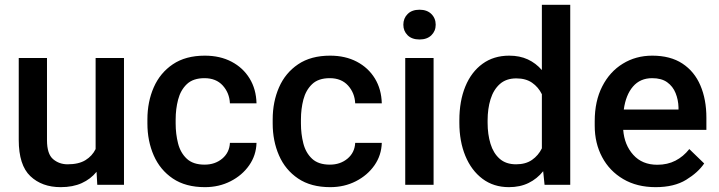

<svg xmlns="http://www.w3.org/2000/svg" viewBox="-20 -770 2994 800"><path d="M385.3 0 382.3 -54.2Q357.9 -23.9 320.8 -7.1Q283.7 9.8 232.9 9.8Q154.8 9.8 106.4 -36.1Q58.1 -82 58.1 -187V-528.3H175.8V-186Q175.8 -128.4 201.2 -106.9Q226.6 -85.4 261.7 -85.4Q308.1 -85.4 336.2 -102.8Q364.3 -120.1 378.4 -148.9V-528.3H496.6V0Z M832.5 -84Q876 -84 906 -109.1Q936 -134.3 938 -174.8H1048.8Q1047.4 -123 1018.3 -81.3Q989.3 -39.6 940.9 -14.9Q892.6 9.8 834 9.8Q753.4 9.8 700.2 -26.1Q647 -62 620.6 -122.3Q594.2 -182.6 594.2 -255.4V-272.5Q594.2 -345.7 620.6 -406Q647 -466.3 700.2 -502.2Q753.4 -538.1 833.5 -538.1Q897 -538.1 944.8 -512.9Q992.7 -487.8 1020 -443.1Q1047.4 -398.4 1048.8 -339.4H938Q936 -382.8 908.2 -413.6Q880.4 -444.3 832 -444.3Q784.7 -444.3 758.5 -419.4Q732.4 -394.5 722.2 -355.2Q711.9 -315.9 711.9 -272.5V-255.4Q711.9 -211.9 721.9 -172.6Q731.9 -133.3 758.3 -108.6Q784.7 -84 832.5 -84Z M1354.5 -84Q1397.9 -84 1428 -109.1Q1458 -134.3 1460 -174.8H1570.8Q1569.3 -123 1540.3 -81.3Q1511.2 -39.6 1462.9 -14.9Q1414.6 9.8 1356 9.8Q1275.4 9.8 1222.2 -26.1Q1168.9 -62 1142.6 -122.3Q1116.2 -182.6 1116.2 -255.4V-272.5Q1116.2 -345.7 1142.6 -406Q1168.9 -466.3 1222.2 -502.2Q1275.4 -538.1 1355.5 -538.1Q1418.9 -538.1 1466.8 -512.9Q1514.6 -487.8 1542 -443.1Q1569.3 -398.4 1570.8 -339.4H1460Q1458 -382.8 1430.2 -413.6Q1402.3 -444.3 1354 -444.3Q1306.6 -444.3 1280.5 -419.4Q1254.4 -394.5 1244.1 -355.2Q1233.9 -315.9 1233.9 -272.5V-255.4Q1233.9 -211.9 1243.9 -172.6Q1253.9 -133.3 1280.3 -108.6Q1306.6 -84 1354.5 -84Z M1660.6 -667Q1660.6 -693.8 1678.5 -711.7Q1696.3 -729.5 1728 -729.5Q1759.3 -729.5 1777.3 -711.7Q1795.4 -693.8 1795.4 -667Q1795.4 -640.6 1777.3 -623Q1759.3 -605.5 1728 -605.5Q1696.3 -605.5 1678.5 -623Q1660.6 -640.6 1660.6 -667ZM1786.6 -528.3V0H1668.5V-528.3Z M1894 -258.3V-268.6Q1894 -349.1 1918.9 -409.7Q1943.8 -470.2 1990.5 -504.2Q2037.1 -538.1 2101.6 -538.1Q2145.5 -538.1 2179.2 -522.5Q2212.9 -506.8 2237.8 -478V-750H2356V0H2249L2243.2 -56.6Q2217.8 -24.9 2182.4 -7.6Q2147 9.8 2100.6 9.8Q2036.6 9.8 1990.2 -25.1Q1943.8 -60.1 1918.9 -120.6Q1894 -181.2 1894 -258.3ZM2011.7 -268.6V-258.3Q2011.7 -210.4 2023.7 -171.1Q2035.6 -131.8 2061.8 -108.6Q2087.9 -85.4 2130.4 -85.4Q2170.4 -85.4 2196.8 -103.8Q2223.1 -122.1 2237.8 -151.9V-377.4Q2223.1 -407.2 2197 -425.3Q2170.9 -443.4 2131.3 -443.4Q2088.9 -443.4 2062.5 -419.7Q2036.1 -396 2023.9 -356.4Q2011.7 -316.9 2011.7 -268.6Z M2711.9 9.8Q2633.8 9.8 2576.7 -23.9Q2519.5 -57.6 2488.8 -115.5Q2458 -173.3 2458 -246.1V-265.6Q2458 -348.6 2489.3 -409.9Q2520.5 -471.2 2575 -504.6Q2629.4 -538.1 2697.8 -538.1Q2773.4 -538.1 2823.5 -505.1Q2873.5 -472.2 2898.4 -413.8Q2923.3 -355.5 2923.3 -279.3V-229H2576.7Q2581.5 -166 2618.7 -124.8Q2655.8 -83.5 2718.8 -83.5Q2761.2 -83.5 2794.4 -100.6Q2827.6 -117.7 2852.1 -148.9L2914.1 -88.9Q2888.7 -51.3 2838.9 -20.8Q2789.1 9.8 2711.9 9.8ZM2697.3 -444.3Q2647.5 -444.3 2617.4 -409.4Q2587.4 -374.5 2579.1 -313.5H2807.1V-322.8Q2806.2 -354.5 2794.9 -382.3Q2783.7 -410.2 2760 -427.2Q2736.3 -444.3 2697.3 -444.3Z"/></svg>

Font: Vazirmatn FD Medium
Style: Regular
Weight: 500
Designer: Saber Rastikerdar
Foundry: Saber Rastikerdar
Version: Version 33.003